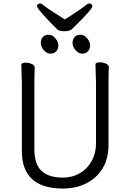

<svg xmlns="http://www.w3.org/2000/svg" viewBox="-20 -1068 750 1106"><path d="M376 -970Q449 -1017 481 -1043Q486 -1048 494 -1048Q502 -1048 507 -1043.5Q512 -1039 512 -1032Q512 -1014 394 -900Q388 -894 376 -891Q364 -888 350 -888Q323 -888 312 -897Q273 -934 233 -978.5Q193 -1023 193 -1032Q193 -1039 198 -1043.5Q203 -1048 211 -1048Q219 -1048 224 -1043Q248 -1022 325 -974L353 -956Q373 -969 376 -970ZM261 -868Q281 -868 298.5 -848Q316 -828 316 -806Q316 -785 303.5 -772Q291 -759 271 -759Q249 -759 232 -779Q215 -799 215 -820Q215 -842 227 -855Q239 -868 261 -868ZM398 -820Q398 -842 410 -855Q422 -868 444 -868Q464 -868 481.5 -848Q499 -828 499 -806Q499 -785 486.5 -772Q474 -759 454 -759Q432 -759 415 -779Q398 -799 398 -820ZM531 -658 530 -697Q530 -703 537 -706Q544 -709 555 -709Q573 -709 590 -701.5Q607 -694 607 -682Q607 -666 606 -654L605 -594V-230Q605 -156 572 -100Q539 -44 479.5 -13Q420 18 342 18Q106 18 106 -198V-586Q106 -613 104 -655L103 -695Q103 -701 110 -704Q117 -707 128 -707Q146 -707 163 -699.5Q180 -692 180 -680Q180 -662 179 -649L178 -584V-210Q178 -122 219 -83.5Q260 -45 342 -45Q397 -45 440.5 -70.5Q484 -96 508.5 -141Q533 -186 533 -242V-595Z"/></svg>

Font: ToneOZ-Pinyin-WenKai-Regular
Style: Regular
Weight: 400
Designer: Fontworks Inc.
Foundry: ToneOZ
Version: Version 0.240331